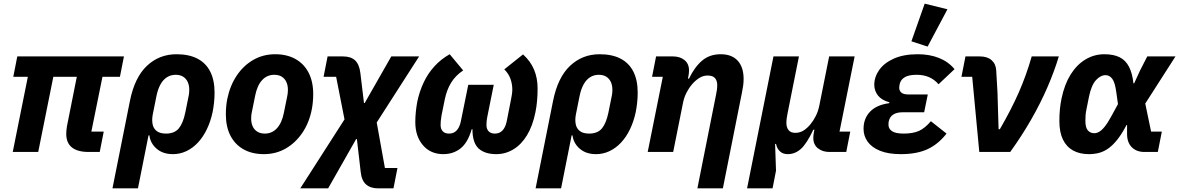

<svg xmlns="http://www.w3.org/2000/svg" viewBox="-20 -835 6479 1055"><path d="M528 0H467Q406 0 375 -25Q344 -50 344 -99Q344 -107 345 -119Q346 -131 348 -142L402 -413H273L190 0H50L133 -413H53L75 -525H661L639 -413H543L482 -112H550Z M598 200 694 -281Q720 -410 787.5 -473.5Q855 -537 950 -537Q1018 -537 1064.5 -513Q1111 -489 1135 -442Q1159 -395 1159 -326Q1159 -298 1156 -270.5Q1153 -243 1148 -218Q1137 -167 1116.5 -124.5Q1096 -82 1067.5 -51.5Q1039 -21 1004 -4.5Q969 12 930 12Q875 12 840.5 -18Q806 -48 801 -91H796L738 200ZM892 -101Q939 -101 962.5 -129.5Q986 -158 998 -216L1017 -310Q1018 -315 1019 -323Q1020 -331 1020 -341Q1020 -366 1011.5 -384.5Q1003 -403 986.5 -413.5Q970 -424 945 -424Q919 -424 898 -411Q877 -398 862.5 -372.5Q848 -347 840 -309L819 -204Q814 -176 818.5 -152.5Q823 -129 841 -115Q859 -101 892 -101Z M1430 12Q1366 12 1319 -14Q1272 -40 1246.5 -89Q1221 -138 1221 -207Q1221 -230 1223 -251Q1225 -272 1229 -292Q1244 -365 1281 -420Q1318 -475 1372 -506Q1426 -537 1492 -537Q1556 -537 1603 -511Q1650 -485 1675.5 -436Q1701 -387 1701 -318Q1701 -296 1699 -274.5Q1697 -253 1693 -233Q1679 -161 1641.5 -105.5Q1604 -50 1550 -19Q1496 12 1430 12ZM1435 -101Q1475 -101 1502 -130.5Q1529 -160 1540 -216L1559 -310Q1560 -315 1561 -323Q1562 -331 1562 -341Q1562 -366 1553.5 -384.5Q1545 -403 1528.5 -413.5Q1512 -424 1487 -424Q1447 -424 1420 -394.5Q1393 -365 1382 -309L1363 -215Q1362 -211 1361 -202.5Q1360 -194 1360 -184Q1360 -159 1368.5 -140.5Q1377 -122 1394 -111.5Q1411 -101 1435 -101Z M1780 -525H1864Q1908 -525 1931 -503.5Q1954 -482 1960 -435L1980 -269H1984L2130 -525H2283L2050 -162L2095 88H2164L2142 200H2058Q2016 200 1991.5 178.5Q1967 157 1962 110L1941 -71H1937L1783 200H1630L1873 -179L1827 -413H1758Z M2693 -369 2659 -200Q2655 -181 2654 -169Q2653 -157 2653 -148Q2653 -126 2665 -113.5Q2677 -101 2699 -101Q2716 -101 2729 -108.5Q2742 -116 2751.5 -132.5Q2761 -149 2766 -177L2788 -289Q2791 -303 2793 -317Q2795 -331 2795 -343Q2795 -373 2785 -401.5Q2775 -430 2751 -454L2854 -536Q2895 -499 2914.5 -452.5Q2934 -406 2934 -349Q2934 -313 2931 -280Q2928 -247 2922 -218Q2907 -143 2875.5 -91.5Q2844 -40 2800.5 -14Q2757 12 2707 12Q2644 12 2610 -19Q2576 -50 2576 -125H2572Q2550 -50 2510 -19Q2470 12 2416 12Q2346 12 2304 -37Q2262 -86 2262 -164Q2262 -193 2265 -221.5Q2268 -250 2273 -277Q2285 -333 2308 -382Q2331 -431 2367 -470.5Q2403 -510 2451 -537L2525 -448Q2483 -420 2459 -381Q2435 -342 2424 -289L2406 -200Q2403 -184 2402 -170.5Q2401 -157 2401 -148Q2401 -126 2413 -113.5Q2425 -101 2447 -101Q2464 -101 2477 -108.5Q2490 -116 2499.5 -132.5Q2509 -149 2514 -177L2553 -369Z M2923 200 3019 -281Q3045 -410 3112.5 -473.5Q3180 -537 3275 -537Q3343 -537 3389.5 -513Q3436 -489 3460 -442Q3484 -395 3484 -326Q3484 -298 3481 -270.5Q3478 -243 3473 -218Q3462 -167 3441.5 -124.5Q3421 -82 3392.5 -51.5Q3364 -21 3329 -4.5Q3294 12 3255 12Q3200 12 3165.5 -18Q3131 -48 3126 -91H3121L3063 200ZM3217 -101Q3264 -101 3287.5 -129.5Q3311 -158 3323 -216L3342 -310Q3343 -315 3344 -323Q3345 -331 3345 -341Q3345 -366 3336.5 -384.5Q3328 -403 3311.5 -413.5Q3295 -424 3270 -424Q3244 -424 3223 -411Q3202 -398 3187.5 -372.5Q3173 -347 3165 -309L3144 -204Q3139 -176 3143.5 -152.5Q3148 -129 3166 -115Q3184 -101 3217 -101Z M3679 0H3539L3622 -413H3563L3585 -525H3678Q3716 -525 3741 -505Q3766 -485 3766 -448Q3766 -440 3765 -431Q3764 -422 3763 -418L3760 -403H3766Q3796 -466 3837.5 -501.5Q3879 -537 3940 -537Q4001 -537 4033.5 -501.5Q4066 -466 4066 -401Q4066 -382 4063.5 -364.5Q4061 -347 4057 -327L3952 200H3812L3914 -312Q3917 -326 3919 -339.5Q3921 -353 3921 -368Q3921 -391 3909 -405.5Q3897 -420 3868 -420Q3843 -420 3821.5 -406Q3800 -392 3783 -372Q3765 -351 3752 -325.5Q3739 -300 3733 -270Z M4225 200H4085L4230 -525H4370L4308 -215Q4305 -201 4303 -186Q4301 -171 4301 -160Q4301 -135 4313 -120Q4325 -105 4350 -105Q4376 -105 4396.5 -118.5Q4417 -132 4434 -153Q4451 -174 4463.5 -199.5Q4476 -225 4482 -255L4536 -525H4676L4593 -112H4652L4630 0H4537Q4500 0 4474.5 -20Q4449 -40 4449 -77Q4449 -85 4450 -94Q4451 -103 4452 -107L4455 -122H4449Q4413 -46 4381 -17Q4349 12 4308 12Q4283 12 4266.5 -2.5Q4250 -17 4244 -44H4239L4244 103Z M5095 -169 5181 -101Q5135 -42 5076 -15Q5017 12 4930 12Q4861 12 4815.5 -6.5Q4770 -25 4747.5 -56.5Q4725 -88 4725 -127Q4725 -184 4761 -221.5Q4797 -259 4866 -268L4867 -273Q4825 -284 4804.5 -310Q4784 -336 4784 -369Q4784 -412 4811 -450.5Q4838 -489 4891.5 -513Q4945 -537 5023 -537Q5088 -537 5139.5 -516.5Q5191 -496 5225 -455L5137 -372Q5115 -398 5085 -411Q5055 -424 5017 -424Q4974 -424 4952 -411Q4930 -398 4924 -375Q4923 -369 4922 -364Q4921 -359 4921 -353Q4921 -336 4933 -326Q4945 -316 4971 -316H5078L5058 -218H4939Q4907 -218 4888 -205.5Q4869 -193 4864 -170Q4863 -167 4862.5 -162.5Q4862 -158 4862 -149Q4862 -128 4881 -114.5Q4900 -101 4946 -101Q4996 -101 5029 -115.5Q5062 -130 5095 -169ZM5186 -784 5077 -579 4988 -608 5061 -815Z M5531 0H5361L5322 -413H5263L5285 -525H5364Q5405 -525 5428.5 -504.5Q5452 -484 5454 -448L5461 -327L5467 -125H5474Q5536 -232 5577.5 -326Q5619 -420 5649 -525H5798Q5773 -442 5735 -354.5Q5697 -267 5646 -178Q5595 -89 5531 0Z M6364 -112 6342 0H6268Q6225 0 6199 -26Q6173 -52 6173 -99V-148H6170Q6146 -102 6122 -71Q6098 -40 6073 -21.5Q6048 -3 6021 4.5Q5994 12 5963 12Q5913 12 5876.5 -8Q5840 -28 5820.5 -68.5Q5801 -109 5801 -170Q5801 -204 5804 -235Q5807 -266 5813 -294Q5829 -371 5862.5 -425Q5896 -479 5944 -508Q5992 -537 6048 -537Q6099 -537 6132 -520.5Q6165 -504 6183.5 -468.5Q6202 -433 6208 -377H6212L6244 -447L6284 -525H6439L6273 -266L6305 -112ZM5993 -103Q6006 -103 6020 -111Q6034 -119 6050.5 -139.5Q6067 -160 6087 -197L6123 -263L6114 -327Q6107 -381 6092 -401.5Q6077 -422 6055 -422Q6027 -422 6002 -394.5Q5977 -367 5964 -305L5950 -235Q5946 -216 5945 -202Q5944 -188 5944 -170Q5944 -134 5957.5 -118.5Q5971 -103 5993 -103Z"/></svg>

Font: IBM Plex Sans
Style: Bold Italic
Weight: 700
Italic angle: -11.31°
Designer: Mike Abbink, Paul van der Laan, Pieter van Rosmalen
Foundry: Bold Monday
Version: Version 3.201